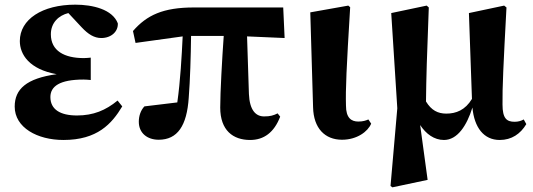

<svg xmlns="http://www.w3.org/2000/svg" viewBox="-20 -583 2283 823"><path d="M484 -152C433 -110 380 -88 310 -88C238 -88 196 -114 196 -167C196 -213 236 -242 338 -242C348 -242 358 -241 369 -240V-336C359 -335 348 -334 339 -334C256 -334 198 -365 198 -436C198 -486 232 -517 273 -527L330 -466C358 -436 384 -420 414 -420C457 -420 487 -448 485 -483C462 -543 377 -563 303 -563C161 -563 65 -500 65 -407C65 -350 105 -286 223 -265C93 -247 43 -201 43 -126C43 -36 140 17 252 17C397 17 459 -52 504 -127Z M1039 -427 1200 -420 1194 -551H811C679 -551 609 -518 550 -450L561 -399L763 -427C759 -343 753 -235 740 -144C696 -139 607 -128 599 -127C583 -110 575 -86 575 -61C575 -12 612 16 660 16C741 16 781 -44 789 -164C795 -240 798 -344 799 -429H939C932 -331 924 -187 924 -122C924 -24 979 17 1052 17C1111 17 1155 -15 1181 -83L1170 -97C1152 -88 1138 -84 1112 -84C1076 -84 1050 -111 1047 -180Z M1446 16C1510 16 1557 -19 1571 -53L1559 -71C1548 -66 1535 -62 1516 -62C1486 -62 1463 -77 1463 -131C1461 -199 1465 -290 1481 -552L1473 -559L1310 -530L1322 -123C1324 -33 1373 16 1446 16Z M2225 -71C2214 -65 2202 -61 2186 -61C2152 -61 2134 -75 2134 -135C2133 -204 2138 -310 2151 -551L2141 -559L1990 -527L2003 -159C1974 -111 1935 -96 1893 -96C1857 -96 1829 -110 1806 -148C1807 -245 1810 -346 1818 -551L1809 -559L1657 -527L1683 -119L1654 214L1662 220L1813 188L1781 -47C1806 -9 1841 17 1883 17C1941 17 1981 -45 2005 -122C2013 -36 2054 17 2122 17C2173 17 2211 -9 2236 -51Z"/></svg>

Font: Noto Serif TC Black
Style: Regular
Weight: 900
Version: Version 1.001;PS 1.001;hotconv 16.6.54;makeotf.lib2.5.65590